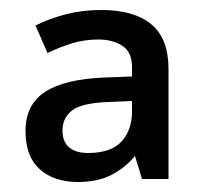

<svg xmlns="http://www.w3.org/2000/svg" viewBox="-20 -742 404 384"><path d="M183 -722Q248 -722 282.5 -693.5Q317 -665 317 -604V-384H264L250 -430Q230 -406 202.5 -392Q175 -378 136 -378Q88 -378 59.5 -403.5Q31 -429 31 -480Q31 -533 70.5 -558.5Q110 -584 190 -587L244 -589V-608Q244 -638 224.5 -650.5Q205 -663 177 -663Q149 -663 124.5 -655.5Q100 -648 75 -636L51 -691Q79 -705 112 -713.5Q145 -722 183 -722ZM197 -538Q143 -536 124 -521Q105 -506 105 -481Q105 -458 118.5 -447Q132 -436 156 -436Q202 -436 223 -459Q244 -482 244 -519V-540Z"/></svg>

Font: Noto Sans Symbols Medium
Style: Regular
Weight: 500
Version: Version 2.002